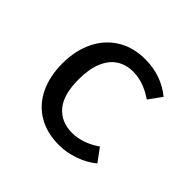

<svg xmlns="http://www.w3.org/2000/svg" viewBox="-138 -716 892 892"><g transform="rotate(45 307.5 -270.0)"><path d="M486.7 -117.4 533.8 -53.3Q497.9 -23.1 447.7 -5.1Q397.4 12.8 347.7 12.8Q267.2 12.8 209.2 -21.8Q151.3 -56.4 120.8 -119.7Q90.3 -183.1 90.3 -267.7Q90.3 -349.7 121 -414.6Q151.8 -479.5 210.5 -516.4Q269.2 -553.3 349.2 -553.3Q454.4 -553.3 532.8 -489.7L486.2 -425.6Q417.9 -472.8 349.7 -472.8Q303.6 -472.8 269 -450.3Q234.4 -427.7 215.1 -381.8Q195.9 -335.9 195.9 -267.7Q195.9 -167.2 237.4 -118.7Q279 -70.3 349.2 -70.3Q419.5 -70.3 486.7 -117.4Z"/></g></svg>

Font: Fira Code Fixed Retina
Style: Regular
Weight: 450
Monospace: yes
Designer: Carrois Corporate, Edenspiekermann AG, Nikita Prokopov
Foundry: Carrois Corporate, Edenspiekermann AG, Nikita Prokopov
Version: Version 5.002